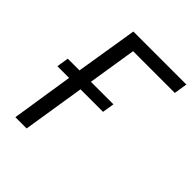

<svg xmlns="http://www.w3.org/2000/svg" viewBox="-198 -823 940 940"><g transform="rotate(45 272.5 -352.5)"><path d="M66 0 116 -322H35L45 -384H126L178 -705H545L534 -636H245L205 -384H361L351 -322H195L144 0Z"/></g></svg>

Font: Nunito Sans 10pt Condensed
Style: Italic
Weight: 400
Width: 3
Italic angle: -9°
Designer: Vernon Adams
Foundry: Vernon Adams
Version: Version 3.101;gftools[0.9.27]